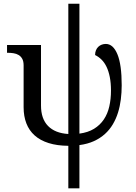

<svg xmlns="http://www.w3.org/2000/svg" viewBox="-20 -780 734 1040"><path d="M410.2 -56.2Q457 -62.5 489.5 -82.5Q522 -102.5 542.5 -133.1Q563 -163.6 572 -203.4Q581.1 -243.2 581.1 -289.1Q581.1 -331.1 574.7 -362.8Q568.4 -394.5 557.1 -418Q545.9 -441.4 530 -457Q514.2 -472.7 495.1 -481.9Q495.1 -496.6 499.8 -507.8Q504.4 -519 512.5 -526.6Q520.5 -534.2 531 -538.1Q541.5 -542 553.2 -542Q592.8 -542 616 -486.1Q639.2 -430.2 639.2 -317.9Q639.2 -279.3 634.5 -241.9Q629.9 -204.6 619.4 -170.7Q608.9 -136.7 591.3 -106.9Q573.7 -77.1 548.3 -54.2Q522.9 -31.2 488.8 -15.6Q454.6 0 410.2 5.9V240.2H350.1V9.8Q289.1 9.3 243.4 -5.1Q197.8 -19.5 167.7 -46.4Q137.7 -73.2 122.8 -111.8Q107.9 -150.4 107.9 -199.2V-425.8Q107.9 -447.8 100.6 -461.2Q93.3 -474.6 81.1 -481.9Q68.8 -489.3 53.2 -491.7Q37.6 -494.1 21 -494.1H18.1V-536.1H202.1V-208Q202.1 -136.7 240.2 -97.7Q278.3 -58.6 350.1 -54.2V-759.8H410.2Z"/></svg>

Font: Noto Serif
Style: Regular
Weight: 400
Designer: Monotype Design team
Foundry: Monotype Imaging Inc.
Version: Version 1.02